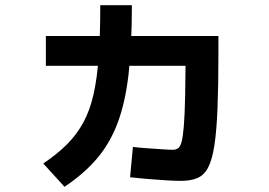

<svg xmlns="http://www.w3.org/2000/svg" viewBox="-20 -667 1040 741"><path d="M679 31Q655 31 622.5 29Q590 27 553.5 24Q517 21 482 17L493 -100Q516 -97 546 -95Q576 -93 604 -91Q632 -89 647 -89Q659 -89 667.5 -95Q676 -101 681 -120Q686 -139 689.5 -181Q693 -223 694.5 -295.5Q696 -368 697 -479L771 -413H157V-528H823V-468Q823 -339 819.5 -250.5Q816 -162 807.5 -106.5Q799 -51 783.5 -21Q768 9 742 20Q716 31 679 31ZM147 -36Q202 -73 239.5 -111Q277 -149 302 -195Q327 -241 341 -303Q355 -365 361 -449Q367 -533 367 -647H489Q489 -494 476.5 -383.5Q464 -273 434.5 -194Q405 -115 355 -56Q305 3 229 54Z"/></svg>

Font: M PLUS 2
Style: Bold
Weight: 700
Designer: Coji Morishita
Foundry: UNDERFOREST DESIGN
Version: Version 1.001